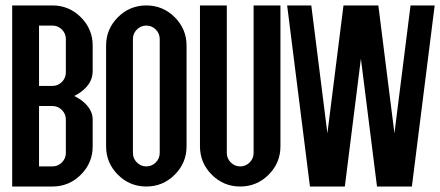

<svg xmlns="http://www.w3.org/2000/svg" viewBox="-20 -679 1602 699"><path d="M317.4 -244.1V-146.5Q317.4 -85.9 274.4 -43Q231.4 0 170.9 0H24.4V-659.2H170.9Q231.4 -659.2 274.4 -616.2Q317.4 -573.2 317.4 -512.7V-419.9Q317.4 -375.5 274.4 -344.2Q263.2 -335.9 250.5 -329.6Q263.2 -323.2 274.4 -315.4Q317.4 -283.7 317.4 -244.1ZM219.7 -537.1Q219.7 -557.1 205.3 -571.5Q190.9 -585.9 170.9 -585.9H122.1V-366.2H170.9Q190.9 -366.2 205.3 -380.6Q219.7 -395 219.7 -415ZM219.7 -244.1Q219.7 -264.2 205.3 -278.6Q190.9 -293 170.9 -293H122.1V-73.2H170.9Q190.9 -73.2 205.3 -87.6Q219.7 -102.1 219.7 -122.1Z M512.7 -659.2Q573.2 -659.2 616.2 -616.2Q659.2 -573.2 659.2 -512.7V-146.5Q659.2 -85.9 616.2 -43Q573.2 0 512.7 0Q452.1 0 409.2 -43Q366.2 -85.9 366.2 -146.5V-512.7Q366.2 -573.2 409.2 -616.2Q452.1 -659.2 512.7 -659.2ZM561.5 -537.1Q561.5 -557.1 547.1 -571.5Q532.7 -585.9 512.7 -585.9Q492.7 -585.9 478.3 -571.5Q463.9 -557.1 463.9 -537.1V-122.1Q463.9 -102.1 478.3 -87.6Q492.7 -73.2 512.7 -73.2Q532.7 -73.2 547.1 -87.6Q561.5 -102.1 561.5 -122.1Z M805.7 -122.1Q805.7 -102.1 820.1 -87.6Q834.5 -73.2 854.5 -73.2Q874.5 -73.2 888.9 -87.6Q903.3 -102.1 903.3 -122.1V-659.2H1001V-146.5Q1001 -85.9 958 -43Q915 0 854.5 0Q793.9 0 751 -43Q708 -85.9 708 -146.5V-659.2H805.7Z M1108.4 0 1025.4 -659.2H1113.3L1171.9 -193.8L1230.5 -659.2H1357.4L1416 -193.8L1474.6 -659.2H1562.5L1479.5 0H1352.5L1293.9 -465.3L1235.4 0Z"/></svg>

Font: Alegre Sans
Style: Regular
Weight: 400
Width: 3
Designer: GrandChaos9000
Version: Version 1.2.6 - August 1, 2014